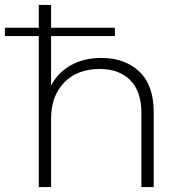

<svg xmlns="http://www.w3.org/2000/svg" viewBox="-50 -762 737 782"><path d="M108 0V-615H-30V-649H108V-742H158V-649H418V-615H158V-413Q185 -466 238 -496Q291 -526 363 -526Q459 -526 517.5 -470.5Q576 -415 576 -305V0H526V-301Q526 -389 481 -435Q436 -481 356 -481Q265 -481 211.5 -426Q158 -371 158 -278V0Z"/></svg>

Font: Montserrat Light
Style: Regular
Weight: 300
Designer: Julieta Ulanovsky
Foundry: Julieta Ulanovsky
Version: Version 9.000; ttfautohint (v1.8.4.7-5d5b)